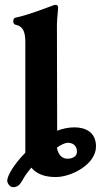

<svg xmlns="http://www.w3.org/2000/svg" viewBox="-20 -725 426 796"><path d="M34 51C54 51 63 40 74 21C82 5 95 -12 110 -30C132 -3 167 9 211 9C277 9 378 -44 378 -118C378 -177 334 -197 289 -197C264 -197 240 -192 217 -183L216 -624C217 -656 221 -683 221 -693C221 -699 219 -705 211 -705C207 -705 204 -704 199 -702C168 -691 95 -662 45 -652C39 -651 35 -646 35 -637C35 -628 39 -623 46 -622C79 -615 85 -586 85 -550V-92C37 -43 10 4 10 24C10 35 21 51 34 51ZM259 -67C242 -67 222 -78 216 -113C232 -124 248 -133 262 -133C280 -133 299 -123 299 -96C299 -77 282 -67 259 -67Z"/></svg>

Font: EB Garamond
Style: Bold
Weight: 700
Designer: Georg Duffner and Octavio Pardo
Foundry: Georg Duffner
Version: Version 1.000;PS 001.000;hotconv 1.0.88;makeotf.lib2.5.64775